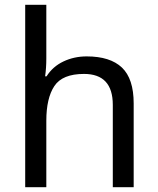

<svg xmlns="http://www.w3.org/2000/svg" viewBox="-20 -780 658 800"><path d="M173 -537Q173 -497 168 -462H174Q200 -503 244.5 -524Q289 -545 341 -545Q439 -545 488 -498.5Q537 -452 537 -349V0H450V-343Q450 -472 330 -472Q240 -472 206.5 -421.5Q173 -371 173 -277V0H85V-760H173Z"/></svg>

Font: Noto Sans Gothic
Style: Regular
Weight: 400
Designer: Monotype Design Team
Foundry: Monotype Imaging Inc.
Version: Version 2.001; ttfautohint (v1.8.4.7-5d5b)